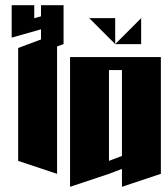

<svg xmlns="http://www.w3.org/2000/svg" viewBox="-20 -720 640 740"><path d="M25 -700H112V-650L138 -657V-700H225V-550L200 -541V-50L50 -100V-535L138 -568V-607L25 -575Z M250 -500H600V-50L450 0V-69L400 -50L250 0ZM400 -450V-100L450 -119V-450Z M324 -650H424V-550ZM424 -550 524 -650V-550Z"/></svg>

Font: SOV_Meka
Style: Book
Weight: 400
Version: Version 1.00